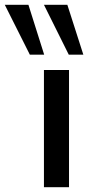

<svg xmlns="http://www.w3.org/2000/svg" viewBox="-84 -784 409 804"><path d="M100 0V-491H205V0ZM204 -555 100 -764H198L265 -555ZM41 -555 -64 -764H35L101 -555Z"/></svg>

Font: Nunito Sans 10pt Expanded Medium
Style: Regular
Weight: 500
Width: 7
Designer: Vernon Adams
Foundry: Vernon Adams
Version: Version 3.101;gftools[0.9.27]